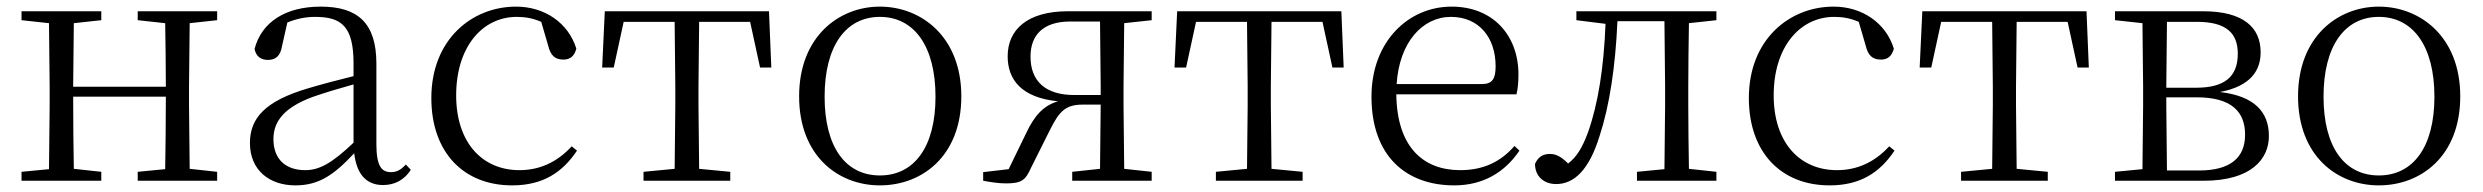

<svg xmlns="http://www.w3.org/2000/svg" viewBox="-20 -546 7502 580"><path d="M396 -485 479 -476C480 -422 481 -343 481 -284H201L203 -476L286 -485V-512H45V-485L128 -476L130 -285V-227L128 -35L45 -27V0H286V-27L203 -36C202 -91 201 -176 201 -254H481C481 -176 480 -91 479 -35L396 -27V0H636V-27L553 -36L551 -227V-285L553 -476L636 -485V-512H396Z M1137 13C1172 13 1201 -2 1221 -33L1206 -49C1190 -32 1178 -26 1161 -26C1132 -26 1117 -45 1117 -111V-354C1117 -476 1061 -526 949 -526C842 -526 770 -479 749 -398C753 -377 767 -365 789 -365C812 -365 827 -376 832 -407L848 -478C877 -490 905 -495 932 -495C1012 -495 1048 -466 1048 -354V-316C1003 -305 954 -292 910 -279C782 -241 735 -190 735 -114C735 -31 795 14 872 14C944 14 989 -18 1050 -83C1057 -23 1084 13 1137 13ZM1048 -115C982 -52 944 -32 902 -32C844 -32 806 -64 806 -126C806 -179 838 -221 924 -253C961 -266 1005 -279 1048 -291Z M1527 14C1620 14 1679 -25 1723 -91L1707 -104C1662 -55 1609 -32 1549 -32C1437 -32 1358 -115 1358 -258C1358 -404 1437 -495 1541 -495C1566 -495 1590 -491 1615 -480L1636 -408C1643 -379 1656 -366 1682 -366C1702 -366 1715 -376 1721 -399C1697 -477 1625 -526 1539 -526C1405 -526 1283 -426 1283 -250C1283 -85 1381 14 1527 14Z M2017 0H2186V-27L2092 -36L2090 -227V-285L2092 -480H2246L2276 -342H2310L2303 -512H1807L1799 -342H1834L1864 -480H2018L2020 -285V-227L2018 -36L1924 -27V0Z M2638 14C2765 14 2884 -74 2884 -255C2884 -435 2763 -526 2638 -526C2514 -526 2394 -435 2394 -255C2394 -75 2512 14 2638 14ZM2638 -16C2535 -16 2471 -101 2471 -254C2471 -407 2535 -495 2638 -495C2741 -495 2806 -407 2806 -254C2806 -101 2741 -16 2638 -16Z M3219 0H3459V-27L3376 -36L3374 -227V-285L3376 -476L3459 -485V-512H3206C3083 -512 3024 -456 3024 -376C3024 -306 3065 -251 3176 -240C3132 -227 3105 -197 3080 -144L3027 -35L2950 -26V0C2972 4 2995 8 3019 8C3067 8 3078 -2 3095 -40L3151 -152C3180 -210 3198 -230 3252 -230H3305L3303 -36L3219 -27ZM3305 -259H3225C3139 -259 3093 -300 3093 -375C3093 -440 3131 -481 3213 -481H3303L3305 -285Z M3746 0H3915V-27L3821 -36L3819 -227V-285L3821 -480H3975L4005 -342H4039L4032 -512H3536L3528 -342H3563L3593 -480H3747L3749 -285V-227L3747 -36L3653 -27V0Z M4373 14C4461 14 4526 -26 4570 -91L4555 -105C4513 -57 4461 -32 4391 -32C4279 -32 4200 -102 4198 -261H4561C4565 -277 4567 -297 4567 -321C4567 -438 4491 -526 4365 -526C4234 -526 4123 -420 4123 -254C4123 -74 4228 14 4373 14ZM4199 -292C4207 -418 4277 -495 4363 -495C4449 -495 4498 -431 4498 -346C4498 -309 4489 -292 4456 -292Z M5007 0H5165V-27L5082 -36C5081 -91 5080 -173 5080 -227V-285C5080 -338 5081 -420 5082 -476L5165 -485V-512H4742V-485L4830 -474C4825 -344 4808 -233 4777 -146C4760 -100 4743 -72 4717 -52C4698 -71 4682 -81 4662 -81C4640 -81 4626 -71 4617 -51C4617 -13 4644 10 4681 10C4734 10 4780 -31 4812 -135C4842 -226 4860 -345 4866 -482H5008L5010 -285V-227L5008 -35L4925 -27V0Z M5507 14C5600 14 5659 -25 5703 -91L5687 -104C5642 -55 5589 -32 5529 -32C5417 -32 5338 -115 5338 -258C5338 -404 5417 -495 5521 -495C5546 -495 5570 -491 5595 -480L5616 -408C5623 -379 5636 -366 5662 -366C5682 -366 5695 -376 5701 -399C5677 -477 5605 -526 5519 -526C5385 -526 5263 -426 5263 -250C5263 -85 5361 14 5507 14Z M5997 0H6166V-27L6072 -36L6070 -227V-285L6072 -480H6226L6256 -342H6290L6283 -512H5787L5779 -342H5814L5844 -480H5998L6000 -285V-227L5998 -36L5904 -27V0Z M6451 0H6637C6781 0 6834 -66 6834 -135C6834 -207 6791 -256 6686 -268C6781 -286 6809 -335 6809 -388C6809 -463 6757 -512 6635 -512H6369V-485L6452 -476L6454 -285V-227L6452 -35L6369 -27V0ZM6526 -480H6617C6705 -480 6740 -446 6740 -384C6740 -314 6700 -281 6614 -281H6524ZM6524 -252H6616C6723 -252 6762 -207 6762 -139C6762 -70 6718 -31 6623 -31H6526L6524 -227Z M7166 14C7293 14 7412 -74 7412 -255C7412 -435 7291 -526 7166 -526C7042 -526 6922 -435 6922 -255C6922 -75 7040 14 7166 14ZM7166 -16C7063 -16 6999 -101 6999 -254C6999 -407 7063 -495 7166 -495C7269 -495 7334 -407 7334 -254C7334 -101 7269 -16 7166 -16Z"/></svg>

Font: Noto Serif KR Light
Style: Regular
Weight: 300
Designer: Ryoko NISHIZUKA 西塚涼子 (kana & ideographs); Frank Grießhammer (Latin, Greek & Cyrillic); Wenlong ZHANG 张文龙 (bopomofo); San
Foundry: Adobe
Version: Version 2.001;hotconv 1.1.0;makeotfexe 2.6.0